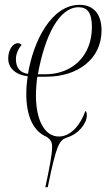

<svg xmlns="http://www.w3.org/2000/svg" viewBox="-20 -566 456 796"><path d="M168 210H178C213 39 224 17 255 5C307 -10 340 -55 340 -88C340 -100 337 -104 334 -106C314 -49 274 0 224 0C165 0 129 -68 129 -170C129 -201 133 -240 135 -248H173C299 -248 401 -319 401 -440C401 -507 368 -546 310 -546C194 -546 119 -398 96 -260C64 -264 46 -284 46 -321C46 -340 54 -362 70 -380C65 -384 61 -387 54 -387C35 -387 14 -362 14 -323C14 -288 40 -256 95 -250C91 -225 89 -200 89 -177C89 -80 121 -20 173 1C189 12 196 21 196 43C196 75 185 131 168 210ZM167 -258H137C166 -418 225 -536 306 -536C343 -536 361 -512 361 -454C361 -334 280 -258 167 -258Z"/></svg>

Font: Noto Serif Display ExtraCondensed ExtraLight
Style: Italic
Weight: 200
Width: 2
Italic angle: -12°
Designer: Monotype Design Team
Foundry: Monotype Imaging Inc.
Version: Version 2.009